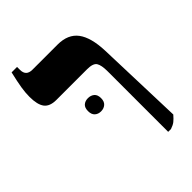

<svg xmlns="http://www.w3.org/2000/svg" viewBox="-197 -731 822 822"><g transform="rotate(-45 214.0 -320.0)"><path d="M324 7V-359Q324 -397 314 -412.5Q304 -428 268 -428H82Q43 -428 26.5 -449.5Q10 -471 10 -519Q10 -544 14.5 -572Q19 -600 30 -647H63V-629Q63 -592 101 -592H253Q316 -592 346 -552Q376 -512 379 -429L392 -30Q379 -15 369 -7Q359 1 341 7ZM144 -298Q144 -319 155 -328.5Q166 -338 183 -338Q200 -338 211.5 -328.5Q223 -319 223 -298Q223 -278 211.5 -268Q200 -258 183 -258Q166 -258 155 -268Q144 -278 144 -298Z"/></g></svg>

Font: Noto Serif Hebrew Condensed ExtraBold
Style: Regular
Weight: 800
Width: 3
Designer: Monotype Design Team
Foundry: Monotype Imaging Inc.
Version: Version 2.004; ttfautohint (v1.8.4.7-5d5b)